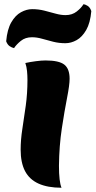

<svg xmlns="http://www.w3.org/2000/svg" viewBox="-20 -867 449 902"><path d="M257 -88Q257 -51 260 -25Q263 1 269 15Q204 15 161 -4.5Q118 -24 97.5 -63.5Q77 -103 77 -164Q77 -210 85 -261.5Q93 -313 101 -370.5Q109 -428 109 -491Q109 -512 107 -533Q105 -554 99 -571Q122 -576 148.5 -579.5Q175 -583 194 -583Q257 -583 282 -563.5Q307 -544 307 -497Q307 -468 295 -407Q283 -346 270.5 -264Q258 -182 257 -88ZM46 -641Q36 -643 25.5 -650Q15 -657 9 -673Q14 -729 33 -762Q52 -795 78.5 -809.5Q105 -824 131 -824Q161 -824 188.5 -817Q216 -810 241 -803Q266 -796 288 -796Q319 -796 340.5 -813Q362 -830 372 -847Q382 -846 392.5 -839Q403 -832 409 -815Q404 -759 385 -726Q366 -693 340 -678.5Q314 -664 287 -664Q257 -664 229.5 -671Q202 -678 177.5 -685Q153 -692 130 -692Q99 -692 78 -675Q57 -658 46 -641Z"/></svg>

Font: Merienda Black
Style: Regular
Weight: 900
Designer: Eduardo Rodriguez Tunni
Foundry: Eduardo Rodriguez Tunni
Version: Version 2.001